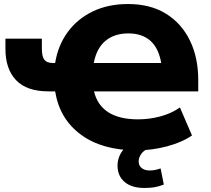

<svg xmlns="http://www.w3.org/2000/svg" viewBox="-20 -736 1050 954"><path d="M659 11Q488 11 382 -67Q276 -145 254 -282H221Q113 -282 60 -337.5Q7 -393 7 -493V-544H188V-494Q188 -455 200.5 -439Q213 -423 243 -423H254Q268 -510 316 -576Q364 -642 440.5 -679Q517 -716 616 -716Q727 -716 804.5 -668Q882 -620 923.5 -535Q965 -450 965 -339V-282H447Q481 -143 666 -143Q722 -143 776.5 -157.5Q831 -172 874 -202L934 -63Q885 -29 810.5 -9Q736 11 659 11ZM617 -570Q549 -570 504.5 -533.5Q460 -497 446 -423H781Q756 -570 617 -570ZM698 198Q634 198 599 168Q564 138 564 87Q564 42 594.5 5.5Q625 -31 674 -48L722 0Q695 10 682 28.5Q669 47 669 66Q669 87 684 99Q699 111 722 111Q738 111 750.5 108.5Q763 106 778 101L794 181Q768 191 746.5 194.5Q725 198 698 198Z"/></svg>

Font: Nunito Sans Black
Style: Regular
Weight: 900
Designer: Vernon Adams
Foundry: Vernon Adams
Version: Version 3.006; ttfautohint (v1.8.3)